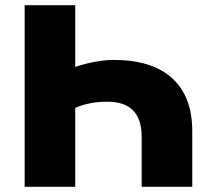

<svg xmlns="http://www.w3.org/2000/svg" viewBox="-20 -720 797 740"><path d="M721 -215V0H526V-193Q526 -328 394 -328Q323 -328 270 -304V0H75V-700H270V-462Q351 -489 419 -489Q566 -489 643.5 -418.5Q721 -348 721 -215Z"/></svg>

Font: CMG Sans ExtraBold
Style: Regular
Weight: 800
Designer: Julieta Ulanovsky
Foundry: Julieta Ulanovsky
Version: Version 7.200